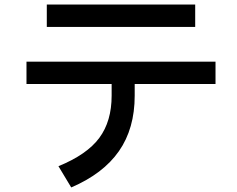

<svg xmlns="http://www.w3.org/2000/svg" viewBox="-20 -781 1040 841"><path d="M185 -761H835V-663H185ZM924 -511V-413H570V-362Q570 -218 501 -119Q432 -20 292 40L236 -53Q361 -104 415 -177Q469 -250 469 -362V-413H96V-511Z"/></svg>

Font: IBM Plex Sans JP Medium
Style: Regular
Weight: 500
Designer: Mike Abbink; Paul van der Laan; Pieter van Rosmalen; Wujin Sim; Yejin Wi; Jinhee Kim; Boomi Park; Yona Kim; Kichan Ma
Foundry: Sandoll Inc.
Version: Version 1.001